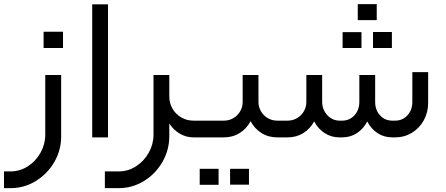

<svg xmlns="http://www.w3.org/2000/svg" viewBox="-22 -679 2205 949"><path d="M30.3 250.9Q97.9 250.9 155.3 215.5Q212.8 180.1 246.6 121.6Q280.3 63 280.3 -3.7V-308.4H201.7V-12.9Q201.7 33.5 178.5 75.4Q155.3 117.2 116 142.7Q76.7 168.2 30.3 168.2H-2.3V250.9ZM289.5 -522.1Q241.3 -522.1 193.5 -522.1Q193 -482.1 193.5 -441.6Q193.5 -441.6 289.5 -441.6Q289.5 -482.1 289.5 -522.1Z M433.8 0H511.9V-657.6H433.8Z M565.3 250.9Q632.4 250.9 689.8 215.5Q747.2 180.1 781 121.1Q814.8 62 814.8 -6V-68.9Q835 -37.2 866.3 -18.6Q897.5 0 933.8 0H938.9V-82.7H933.8Q901.2 -82.7 873.9 -98.6Q846.5 -114.4 830.7 -141.8Q814.8 -169.1 814.8 -201.7V-308.4H736.7V-12.9Q736.7 33.5 713.5 75.4Q690.3 117.2 650.7 142.7Q611.2 168.2 565.3 168.2H496.3V250.9Z M938.9 0H1085Q1128.7 0 1162.9 -21.6Q1197.2 -43.2 1216.5 -80Q1236.2 -43.2 1270.2 -21.6Q1304.2 0 1348.3 0H1369.5V-82.7H1348.3Q1323.1 -82.7 1301.7 -95.1Q1280.3 -107.5 1267.9 -128.7Q1255.5 -149.8 1255.5 -175.1V-308.4H1177.4V-175.1Q1177.4 -149.8 1165 -128.7Q1152.6 -107.5 1131.4 -95.1Q1110.3 -82.7 1085 -82.7H938.9Q920.5 -74 913.8 -57.7Q907.2 -41.4 913.8 -25Q920.5 -8.7 938.9 0ZM1058.4 155.3Q1011.5 155.3 965.1 155.3Q964.6 194.9 965.1 234.4Q1011.5 234.4 1058.4 234.4Q1058.4 194.9 1058.4 155.3ZM1208.6 155.3Q1162.2 155.3 1115.3 155.3Q1115.3 194.9 1115.3 233.9Q1162.2 233.9 1208.6 233.9Q1209.1 194.9 1208.6 155.3Z M1369.5 0H1399.8Q1443.5 0 1477.5 -21.4Q1511.5 -42.7 1530.8 -79Q1549.6 -42.7 1582.3 -21.4Q1614.9 0 1655.8 0H1668.7Q1710.5 0 1742.4 -21.1Q1774.4 -42.3 1793.2 -78.6Q1812 -42.3 1843.8 -21.1Q1875.5 0 1917.3 0H1930.6Q1976.6 0 2014 -22.7Q2051.5 -45.5 2072.8 -84.6Q2094.2 -123.6 2094.2 -170.5V-322.6H2016.1V-175.1Q2016.1 -136 1992.2 -109.4Q1968.3 -82.7 1930.6 -82.7H1917.3Q1879.6 -82.7 1855.9 -109.4Q1832.3 -136 1832.3 -175.1V-308.4H1754.1V-175.1Q1754.1 -136 1730.2 -109.4Q1706.3 -82.7 1668.7 -82.7H1655.8Q1632.8 -82.7 1613.3 -95.1Q1593.8 -107.5 1582 -128.9Q1570.3 -150.3 1570.3 -175.1V-308.4H1492.2V-175.1Q1492.2 -149.8 1479.8 -128.7Q1467.4 -107.5 1446.2 -95.1Q1425.1 -82.7 1399.8 -82.7H1369.5Q1351.1 -74 1344.4 -57.7Q1337.8 -41.4 1344.4 -25Q1351.1 -8.7 1369.5 0ZM1764.7 -520.2Q1717.8 -520.2 1671.4 -520.2Q1671 -481.6 1671.4 -441.6Q1671.4 -441.6 1764.7 -441.6Q1764.7 -481.6 1764.7 -520.2ZM1915 -520.7Q1868.6 -520.2 1821.7 -520.7Q1821.7 -481.6 1821.7 -441.6Q1821.7 -441.6 1915 -441.6Q1915.4 -481.6 1915 -520.7ZM1840.1 -658.5Q1793.2 -658.1 1746.3 -658.5Q1746.3 -619.5 1746.3 -579.5Q1746.3 -579.5 1840.1 -579.5Q1840.1 -619.5 1840.1 -658.5Z"/></svg>

Font: Arad
Style: Regular
Weight: 400
Designer: Mohammad Darvishi
Version: Version 1.010;September 21, 2024;FontCreator 15.0.0.2992 64-